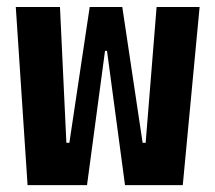

<svg xmlns="http://www.w3.org/2000/svg" viewBox="-20 -538 626 558"><path d="M343.3 0 291 -390.1H283.2L240.7 -517.6H335.4L394.5 -123H403.3L435.1 -517.6H560.1L511.2 0ZM60.1 0 25.9 -517.6H154.3L172.9 -123H181.6L240.7 -517.6H335.4L292 -390.1H285.2L232.9 0Z"/></svg>

Font: Cascadia Code
Style: Regular
Weight: 400
Monospace: yes
Designer: Aaron Bell
Foundry: Saja Typeworks
Version: Version 2106.017